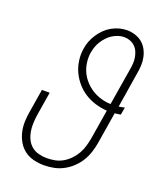

<svg xmlns="http://www.w3.org/2000/svg" viewBox="-139 -831 778 928"><g transform="rotate(20 250.0 -367.5)"><path d="M198 8Q171 8 144.5 1.5Q118 -5 97.5 -20.5Q77 -36 64 -58.5Q51 -81 45 -107Q39 -133 40 -160.5Q41 -188 46 -215L65 -331H105L85 -209Q82 -188 81 -166Q80 -144 83.5 -123.5Q87 -103 96 -84.5Q105 -66 120.5 -53Q136 -40 157 -34.5Q178 -29 199 -29Q220 -29 241 -33Q262 -37 281 -48Q300 -59 315.5 -75Q331 -91 342 -110Q353 -129 359 -149.5Q365 -170 369 -191L394 -344Q363 -346 333.5 -355Q304 -364 279 -380Q254 -396 234.5 -418.5Q215 -441 202.5 -467.5Q190 -494 185.5 -525.5Q181 -557 186 -587Q186 -587 186 -587Q186 -587 186 -587Q189 -608 196.5 -627Q204 -646 215.5 -663.5Q227 -681 242 -696Q257 -711 275.5 -721.5Q294 -732 314 -737.5Q334 -743 354 -743Q375 -743 395.5 -736.5Q416 -730 431.5 -717.5Q447 -705 457 -687Q467 -669 471.5 -648.5Q476 -628 475 -606Q474 -584 470 -563L441 -382Q448 -383 455.5 -384.5Q463 -386 471 -388L464 -349Q457 -348 449.5 -347Q442 -346 434 -345L408 -185Q404 -160 396 -135Q388 -110 374.5 -87.5Q361 -65 341 -46Q321 -27 297.5 -14.5Q274 -2 248.5 3Q223 8 198 8ZM400 -380 431 -569Q434 -585 435 -601Q436 -617 433.5 -632Q431 -647 425 -661Q419 -675 408 -685.5Q397 -696 382.5 -701.5Q368 -707 352 -707Q337 -707 321.5 -702Q306 -697 292 -688Q278 -679 267 -667Q256 -655 247 -641Q238 -627 233 -612Q228 -597 225 -581Q221 -555 224.5 -529.5Q228 -504 238.5 -481.5Q249 -459 266 -440.5Q283 -422 303.5 -409Q324 -396 349 -388.5Q374 -381 400 -380Z"/></g></svg>

Font: Iosevka Slab XLtObl
Style: Regular
Weight: 200
Italic angle: -9°
Monospace: yes
Designer: Belleve Invis
Foundry: Belleve Invis
Version: Version 11.1.1; ttfautohint (v1.8.3)